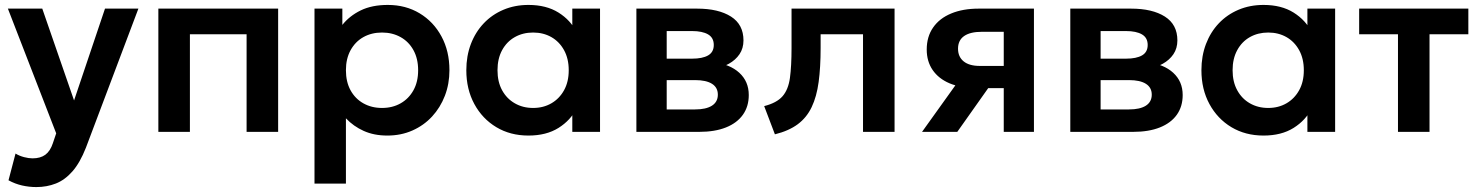

<svg xmlns="http://www.w3.org/2000/svg" viewBox="-20 -535 6001 779"><path d="M127.5 224Q98 224 69.5 217.5Q41 211 14.5 196.5L43 88Q58.5 97.5 77.5 102.5Q96.5 107.5 112 107.5Q144 107.5 164 92.8Q184 78 194.5 46L208 6L12 -500H151.5L280.5 -127.5L406 -500H541.5L328.5 64.5Q304.5 125.5 274 160.2Q243.5 195 206.8 209.5Q170 224 127.5 224Z M622.5 0V-500H1108.5V0H980.5V-396H750.5V0Z M1256 210V-500H1369V-434Q1398 -470.5 1443.5 -492.8Q1489 -515 1553.5 -515Q1626 -515 1682.5 -481Q1739 -447 1771.2 -387.2Q1803.5 -327.5 1803.5 -250Q1803.5 -194.5 1785 -146.5Q1766.5 -98.5 1733 -62.2Q1699.5 -26 1653.2 -5.5Q1607 15 1551.5 15Q1497.5 15 1455.8 -3.8Q1414 -22.5 1383.5 -55V210ZM1530 -97Q1572.5 -97 1605.5 -115.8Q1638.5 -134.5 1657.5 -168.8Q1676.5 -203 1676.5 -250Q1676.5 -297 1657.5 -331.5Q1638.5 -366 1605.2 -384.5Q1572 -403 1530 -403Q1487.5 -403 1454.5 -384.5Q1421.5 -366 1402.5 -331.5Q1383.5 -297 1383.5 -250Q1383.5 -203 1402.2 -168.8Q1421 -134.5 1454.2 -115.8Q1487.5 -97 1530 -97Z M2124 15Q2050.5 15 1993.8 -19Q1937 -53 1904.5 -113Q1872 -173 1872 -250Q1872 -308 1890.5 -356.5Q1909 -405 1942.8 -440.5Q1976.5 -476 2022.8 -495.5Q2069 -515 2124 -515Q2196.5 -515 2246 -484Q2295.5 -453 2320 -403.5L2302 -376V-500H2414.5V0H2302V-124L2320 -96.5Q2295.5 -47 2246 -16Q2196.5 15 2124 15ZM2143 -97Q2184.5 -97 2217 -115.8Q2249.5 -134.5 2268.5 -168.8Q2287.5 -203 2287.5 -250Q2287.5 -297 2268.5 -331.5Q2249.5 -366 2217 -384.5Q2184.5 -403 2143 -403Q2101.5 -403 2068.8 -384.5Q2036 -366 2017.2 -331.5Q1998.5 -297 1998.5 -250Q1998.5 -203 2017.2 -168.8Q2036 -134.5 2068.8 -115.8Q2101.5 -97 2143 -97Z M2562 0V-500H2808.5Q2895 -500 2945.8 -467.8Q2996.5 -435.5 2996.5 -371Q2996.5 -339 2980.5 -315.2Q2964.5 -291.5 2937 -276.2Q2909.5 -261 2874.5 -254.5L2872.5 -283Q2941 -275 2979.5 -239.8Q3018 -204.5 3018 -149.5Q3018 -103 2994.2 -69.5Q2970.5 -36 2925.5 -18Q2880.5 0 2817 0ZM2685 -91H2800Q2844.5 -91 2868.5 -106.2Q2892.5 -121.5 2892.5 -151Q2892.5 -180 2868.8 -195Q2845 -210 2800 -210H2670.5V-297H2788Q2830 -297 2853 -310.2Q2876 -323.5 2876 -352.5Q2876 -382 2852.8 -395.5Q2829.5 -409 2788 -409H2685Z M3124 10 3080.5 -104.5Q3131.5 -117.5 3155 -144.5Q3178.5 -171.5 3185 -219Q3191.5 -266.5 3191.5 -340.5V-500H3609.5V0H3481.5V-396H3309.5V-340.5Q3309.5 -262 3301.5 -202.5Q3293.5 -143 3273.2 -100.5Q3253 -58 3216.8 -31Q3180.5 -4 3124 10Z M3721 0 3906.5 -259 3937 -178.5Q3876 -178.5 3832 -197.2Q3788 -216 3764 -251Q3740 -286 3740 -334Q3740 -386 3765.8 -423.2Q3791.5 -460.5 3839 -480.2Q3886.5 -500 3950.5 -500H4175V0H4052.5V-406H3964Q3916.5 -406 3891.8 -388.8Q3867 -371.5 3867 -337.5Q3867 -304.5 3889.8 -286Q3912.5 -267.5 3955.5 -267.5H4067V-177.5H3989.5L3864 0Z M4322.5 0V-500H4569Q4655.5 -500 4706.2 -467.8Q4757 -435.5 4757 -371Q4757 -339 4741 -315.2Q4725 -291.5 4697.5 -276.2Q4670 -261 4635 -254.5L4633 -283Q4701.5 -275 4740 -239.8Q4778.5 -204.5 4778.5 -149.5Q4778.5 -103 4754.8 -69.5Q4731 -36 4686 -18Q4641 0 4577.5 0ZM4445.5 -91H4560.5Q4605 -91 4629 -106.2Q4653 -121.5 4653 -151Q4653 -180 4629.2 -195Q4605.5 -210 4560.5 -210H4431V-297H4548.5Q4590.5 -297 4613.5 -310.2Q4636.5 -323.5 4636.5 -352.5Q4636.5 -382 4613.2 -395.5Q4590 -409 4548.5 -409H4445.5Z M5106.5 15Q5033 15 4976.2 -19Q4919.5 -53 4887 -113Q4854.5 -173 4854.5 -250Q4854.5 -308 4873 -356.5Q4891.5 -405 4925.2 -440.5Q4959 -476 5005.2 -495.5Q5051.5 -515 5106.5 -515Q5179 -515 5228.5 -484Q5278 -453 5302.5 -403.5L5284.5 -376V-500H5397V0H5284.5V-124L5302.5 -96.5Q5278 -47 5228.5 -16Q5179 15 5106.5 15ZM5125.5 -97Q5167 -97 5199.5 -115.8Q5232 -134.5 5251 -168.8Q5270 -203 5270 -250Q5270 -297 5251 -331.5Q5232 -366 5199.5 -384.5Q5167 -403 5125.5 -403Q5084 -403 5051.2 -384.5Q5018.5 -366 4999.8 -331.5Q4981 -297 4981 -250Q4981 -203 4999.8 -168.8Q5018.5 -134.5 5051.2 -115.8Q5084 -97 5125.5 -97Z M5652 0V-396H5494.5V-500H5937.5V-396H5780V0Z"/></svg>

Font: Geologica Medium
Style: Regular
Weight: 500
Designer: Sindre Bremnes, Frode Helland
Foundry: Monokrom Skriftforlag AS
Version: Version 1.010;gftools[0.9.28]